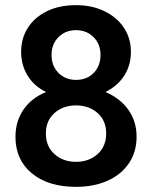

<svg xmlns="http://www.w3.org/2000/svg" viewBox="-20 -708 590 745"><path d="M510 -177Q510 -119 480.5 -75Q451 -31 398 -7Q345 17 275 17Q167 17 103.5 -35.5Q40 -88 40 -177Q40 -237 71 -282.5Q102 -328 159 -351Q113 -373 87.5 -414Q62 -455 62 -507Q62 -559 88 -600Q114 -641 162 -664.5Q210 -688 275 -688Q337 -688 385.5 -664.5Q434 -641 461 -600Q488 -559 488 -507Q488 -455 462 -414.5Q436 -374 389 -351Q446 -327 478 -282Q510 -237 510 -177ZM180 -495Q180 -452 207 -425Q234 -398 275 -398Q317 -398 343.5 -425Q370 -452 370 -495Q370 -537 343 -564Q316 -591 275 -591Q234 -591 207 -564Q180 -537 180 -495ZM392 -190Q392 -240 358.5 -269.5Q325 -299 275 -299Q225 -299 191.5 -269.5Q158 -240 158 -190Q158 -140 191.5 -110Q225 -80 275 -80Q325 -80 358.5 -110Q392 -140 392 -190Z"/></svg>

Font: Biryani SemiBold
Style: Regular
Weight: 600
Designer: Dan Reynolds and Mathieu Réguer
Foundry: Dan Reynolds and Mathieu Réguer
Version: Version 1.004; ttfautohint (v1.1) -l 5 -r 5 -G 72 -x 0 -D la